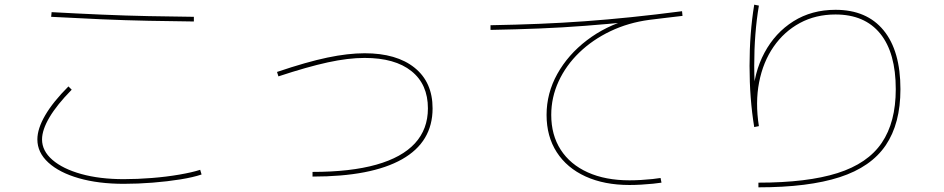

<svg xmlns="http://www.w3.org/2000/svg" viewBox="-20 -772 4040 822"><path d="M510 15Q401 15 317.5 -9Q234 -33 187 -76Q140 -119 140 -175Q140 -221 173.5 -278.5Q207 -336 273 -402L287 -388Q224 -324 192 -270Q160 -216 160 -175Q160 -126 204.5 -87.5Q249 -49 328 -27Q407 -5 510 -5Q568 -5 630.5 -10Q693 -15 748 -24.5Q803 -34 837 -45L843 -25Q808 -13 752.5 -4Q697 5 633.5 10Q570 15 510 15ZM810 -680Q716 -681 616.5 -683Q517 -685 413 -689.5Q309 -694 199 -700L201 -720Q310 -714 414 -709.5Q518 -705 617 -703Q716 -701 810 -700Z M1318 -36Q1481 -36 1591 -67Q1701 -98 1756.5 -158.5Q1812 -219 1812 -308Q1812 -411 1741.5 -467.5Q1671 -524 1541 -524Q1471 -524 1383.5 -505Q1296 -486 1172 -445L1166 -464Q1293 -507 1381.5 -525.5Q1470 -544 1541 -544Q1678 -544 1755 -482Q1832 -420 1832 -308Q1832 -164 1701 -90Q1570 -16 1318 -16Z M2675 20Q2567 20 2487 -16.5Q2407 -53 2363.5 -120.5Q2320 -188 2320 -280Q2320 -373 2366 -455.5Q2412 -538 2492.5 -599.5Q2573 -661 2676 -690L2684 -679Q2582 -669 2485 -661.5Q2388 -654 2289 -650Q2190 -646 2080 -644V-664Q2190 -666 2288.5 -670Q2387 -674 2483.5 -681Q2580 -688 2682 -698.5Q2784 -709 2900 -724L2902 -704Q2865 -700 2830 -695.5Q2795 -691 2760 -687Q2670 -675 2593.5 -638.5Q2517 -602 2460 -547Q2403 -492 2371.5 -423.5Q2340 -355 2340 -280Q2340 -194 2380.5 -131Q2421 -68 2496.5 -34Q2572 0 2675 0Q2698 0 2724.5 -1.5Q2751 -3 2774 -5.5Q2797 -8 2808 -10L2812 10Q2800 12 2776 14.5Q2752 17 2725 18.5Q2698 20 2675 20Z M3227 10Q3436 10 3565.5 -31Q3695 -72 3755 -160.5Q3815 -249 3815 -390Q3815 -546 3748.5 -628Q3682 -710 3557 -710Q3472 -710 3404.5 -673.5Q3337 -637 3292 -572Q3247 -507 3230 -420Q3213 -333 3229 -232L3209 -228Q3189 -350 3189 -490Q3189 -630 3209 -752L3229 -748Q3209 -630 3209 -490Q3209 -455 3210.5 -420.5Q3212 -386 3214 -352L3202 -350Q3207 -461 3253 -546.5Q3299 -632 3377 -681Q3455 -730 3557 -730Q3691 -730 3763 -642Q3835 -554 3835 -390Q3835 -243 3772 -150Q3709 -57 3575 -13.5Q3441 30 3227 30Z"/></svg>

Font: M PLUS 2 Thin
Style: Regular
Weight: 100
Designer: Coji Morishita
Foundry: UNDERFOREST DESIGN
Version: Version 1.001